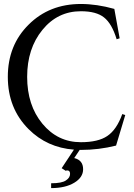

<svg xmlns="http://www.w3.org/2000/svg" viewBox="-20 -755 677 970"><path d="M291.5 94.7 353.5 1Q217.8 -9.3 124.5 -102.5Q19.5 -207.5 19.5 -366.7Q19.5 -526.4 124.5 -630.4Q229 -734.9 388.7 -734.9Q468.8 -734.9 557.6 -710Q558.1 -706.1 584.5 -561.5L569.3 -556.6Q545.4 -635.7 505.4 -667Q466.3 -698.2 388.7 -698.2Q271 -698.2 194.3 -604Q117.2 -509.8 117.2 -366.7Q117.2 -223.1 194.3 -129.9Q271.5 -36.6 388.7 -36.6Q476.1 -36.6 522 -67.9Q569.3 -99.6 597.7 -178.7L612.8 -173.8Q575.7 -50.3 566.4 -19.5Q479.5 2.4 388.7 2.4Q384.8 2.4 382.8 2L355 43.5Q399.9 54.2 399.9 100.1Q399.9 141.1 355.5 168Q310.5 195.3 238.3 195.3V170.9Q293 170.9 313.5 156.2Q334 142.6 334 123.5Q334 106 319.8 106Q315.4 106 312 107.9Z"/></svg>

Font: Flanker
Style: Regular
Weight: 400
Designer: Flanker
Foundry: Flanker
Version: Version 2.027